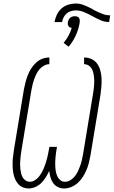

<svg xmlns="http://www.w3.org/2000/svg" viewBox="-20 -1061 645 1089"><path d="M343 8Q324 8 307.5 -0.5Q291 -9 281 -23.5Q271 -38 266 -56Q261 -74 259 -92Q251 -74 240 -56Q229 -38 214.5 -23.5Q200 -9 180.5 -0.5Q161 8 142 8Q125 8 109.5 1.5Q94 -5 83.5 -17Q73 -29 66.5 -43.5Q60 -58 56.5 -74.5Q53 -91 52 -108Q51 -125 51.5 -142Q52 -159 54.5 -176.5Q57 -194 59 -211L116 -556Q120 -576 125 -595.5Q130 -615 137.5 -634.5Q145 -654 156.5 -672Q168 -690 184 -705Q200 -720 219.5 -727.5Q239 -735 260 -735V-697Q244 -697 229 -688.5Q214 -680 203.5 -667.5Q193 -655 186 -640.5Q179 -626 173.5 -610.5Q168 -595 164.5 -580Q161 -565 158 -549L101 -204Q99 -191 97.5 -178.5Q96 -166 95 -152.5Q94 -139 94 -126.5Q94 -114 95.5 -101.5Q97 -89 100 -77Q103 -65 109 -54.5Q115 -44 126 -37Q137 -30 149 -30Q163 -30 176.5 -38Q190 -46 199.5 -57.5Q209 -69 216.5 -82.5Q224 -96 229.5 -109.5Q235 -123 239.5 -137Q244 -151 247.5 -164.5Q251 -178 253.5 -192Q256 -206 259 -221L260 -228H303L302 -221Q299 -207 297.5 -193Q296 -179 294.5 -165Q293 -151 293 -137Q293 -123 294 -109.5Q295 -96 298 -82.5Q301 -69 307 -57.5Q313 -46 323.5 -38Q334 -30 348 -30Q365 -30 380 -39.5Q395 -49 405.5 -62.5Q416 -76 423 -91.5Q430 -107 435.5 -122.5Q441 -138 444.5 -154Q448 -170 451 -186L508 -531Q510 -543 511.5 -555.5Q513 -568 514 -581Q515 -594 514.5 -606Q514 -618 512.5 -630Q511 -642 507.5 -654Q504 -666 497.5 -675.5Q491 -685 480.5 -691Q470 -697 457 -697V-735Q480 -735 500 -725.5Q520 -716 532 -698.5Q544 -681 549.5 -659.5Q555 -638 556 -615.5Q557 -593 555 -570Q553 -547 550 -524L493 -179Q489 -158 484 -137.5Q479 -117 470.5 -97Q462 -77 450 -58Q438 -39 421.5 -24Q405 -9 384.5 -0.5Q364 8 343 8ZM289 -936Q293 -957 302.5 -977.5Q312 -998 329 -1013Q346 -1028 367 -1034.5Q388 -1041 410 -1041Q433 -1041 454.5 -1032.5Q476 -1024 496 -1014L519 -1001Q539 -991 560.5 -982.5Q582 -974 605 -974L599 -936Q575 -936 553.5 -945Q532 -954 512 -965L497 -973Q477 -984 455 -993Q433 -1002 410 -1002Q396 -1002 382.5 -998Q369 -994 358 -984.5Q347 -975 340.5 -962Q334 -949 332 -936ZM369 -796 341 -818Q357 -837 368.5 -858.5Q380 -880 387 -903Q381 -903 376 -906Q371 -909 368 -913.5Q365 -918 364.5 -924Q364 -930 365 -936Q366 -942 369.5 -949Q373 -956 378.5 -960.5Q384 -965 390.5 -967Q397 -969 404 -969Q411 -969 417.5 -967Q424 -965 427.5 -960.5Q431 -956 432 -949Q433 -942 432 -936V-934L430 -922Q423 -888 408 -856Q393 -824 369 -796Z"/></svg>

Font: Iosevka Curly XLtExObl
Style: Regular
Weight: 200
Width: 7
Italic angle: -9°
Monospace: yes
Designer: Belleve Invis
Foundry: Belleve Invis
Version: Version 11.0.1; ttfautohint (v1.8.3)